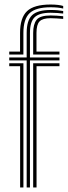

<svg xmlns="http://www.w3.org/2000/svg" viewBox="-20 -828 299 848"><path d="M97.8 0V-561.3H20.8V-574.2H97.8V-682.5Q97.8 -737.9 121.8 -760.9Q145.9 -783.9 203.7 -783.9Q221.5 -783.9 235.2 -782.6Q249 -781.3 259.1 -779.3V-768.1Q248 -769.6 233.5 -770.6Q219.1 -771.7 203.7 -771.7Q153.4 -771.7 132.8 -751.7Q112.3 -731.7 112.3 -682.5V-574.2H242.6V-561.3H112.3V0ZM68.9 0V-535.6H20.8V-548.5H83.4V0ZM126.5 0V-548.5H242.6V-535.6H141.4V0ZM20.8 -587.1V-600H68.6V-682.5Q68.6 -749.6 99.5 -778.8Q130.4 -808 203.7 -808Q220.5 -808 235.6 -806.3Q250.7 -804.5 259.1 -801.6V-790.3Q248.3 -793 234.1 -794.5Q219.9 -795.9 203.7 -795.9Q138.4 -795.9 110.8 -769.9Q83.3 -743.9 83.3 -682.5V-587.1ZM126.5 -587.1V-682.5Q126.5 -721.1 141.6 -740.4Q156.7 -759.7 203.7 -759.7Q216.8 -759.7 231 -758.7Q245.1 -757.7 259.1 -756.3V-744.5Q244.7 -745.6 230.9 -746.6Q217 -747.6 203.7 -747.6Q168.5 -747.6 154.8 -733.6Q141.1 -719.5 141.1 -682.5V-600H242.6V-587.1Z"/></svg>

Font: Big Shoulders Inline Thin
Style: Regular
Weight: 100
Designer: Patric King
Foundry: XO Type Co
Version: Version 2.002